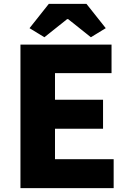

<svg xmlns="http://www.w3.org/2000/svg" viewBox="-20 -975 670 995"><path d="M86 0H569V-150H265V-308H514V-458H265V-596H558V-744H86ZM133 -829 210 -782 328 -876H333L451 -782L528 -829L428 -955H233Z"/></svg>

Font: Noto Sans T Chinese Black
Style: Bold
Weight: 900
Designer: Ryoko NISHIZUKA (kana & ideographs); Paul D. Hunt (Latin, Greek & Cyrillic); Wenlong ZHANG (bopomofo); Sandoll Communica
Foundry: Adobe Systems Incorporated
Version: Version 1.000;PS 1;hotconv 1.0.78;makeotf.lib2.5.61930